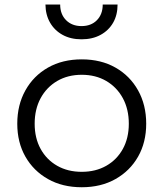

<svg xmlns="http://www.w3.org/2000/svg" viewBox="-20 -798 705 828"><path d="M332.5 9.5Q249.5 9.5 187 -25.8Q124.5 -61 89.5 -122.5Q54.5 -184 54.5 -264.5Q54.5 -345.5 89.5 -408.2Q124.5 -471 187 -506.5Q249.5 -542 332.5 -542Q415.5 -542 478 -506.5Q540.5 -471 575.5 -408.2Q610.5 -345.5 610.5 -264.5Q610.5 -184 575.5 -122.5Q540.5 -61 478 -25.8Q415.5 9.5 332.5 9.5ZM332.5 -57Q392.5 -57 438.2 -83Q484 -109 509.8 -155.8Q535.5 -202.5 535.5 -264.5Q535.5 -327 509.8 -374.5Q484 -422 438.2 -448.8Q392.5 -475.5 332.5 -475.5Q272.5 -475.5 226.8 -448.8Q181 -422 155.2 -374.5Q129.5 -327 129.5 -264.5Q129.5 -202.5 155.2 -155.8Q181 -109 226.8 -83Q272.5 -57 332.5 -57ZM487 -778.5Q487 -733.5 467.8 -700Q448.5 -666.5 413.5 -647.5Q378.5 -628.5 331.5 -628.5Q285 -628.5 250.2 -647.5Q215.5 -666.5 196 -700.2Q176.5 -734 176 -778.5H239.5Q239.5 -736.5 265 -711Q290.5 -685.5 331.5 -685.5Q373 -685.5 398 -711Q423 -736.5 423 -778.5Z"/></svg>

Font: Hepta Slab ExtraLight
Style: Regular
Weight: 400
Version: Version 1.102